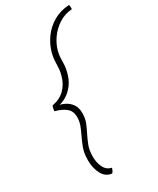

<svg xmlns="http://www.w3.org/2000/svg" viewBox="-235 -835 890 1082"><g transform="rotate(-30 210.0 -294.0)"><path d="M154 178Q113 173.5 92.8 135Q72.5 96.5 72.5 46Q72.5 0 84.8 -33Q97 -66 111 -94Q123 -119 132.5 -143.5Q142 -168 142 -198Q142 -235 116.8 -256.2Q91.5 -277.5 47.5 -288.5Q47.5 -293 48.2 -298Q49 -303 50 -308Q51 -312.5 52.2 -316.2Q53.5 -320 55.5 -322.5Q104.5 -331 136.8 -362.5Q169 -394 181.5 -442Q187 -462 188.8 -478.2Q190.5 -494.5 190.5 -510Q190.5 -526 192.2 -543.5Q194 -561 199.5 -582.5Q212.5 -630.5 241.8 -670.8Q271 -711 315.5 -737Q360 -763 417.5 -766.5Q419 -763.5 419.5 -758Q420 -752.5 420.2 -747Q420.5 -741.5 420 -738Q372 -734.5 333.8 -709.8Q295.5 -685 270 -649Q244.5 -613 234.5 -575Q229.5 -555 228.2 -540.5Q227 -526 227 -511.5Q227 -498.5 226 -483.8Q225 -469 220.5 -449.5Q210 -402 186.5 -370.8Q163 -339.5 133.8 -322.8Q104.5 -306 75 -302.5L78 -308Q100 -305 123.2 -293.5Q146.5 -282 162.5 -259.8Q178.5 -237.5 178.5 -202Q178.5 -167 168 -140.5Q157.5 -114 144 -88Q130 -60.5 118.2 -30.2Q106.5 0 106.5 41.5Q106.5 81 121.5 111.5Q136.5 142 169 149Q167.5 154.5 164.2 162.8Q161 171 154 178Z"/></g></svg>

Font: Grandstander Thin Thin
Style: Italic
Weight: 250
Italic angle: -15°
Version: Version 1.200